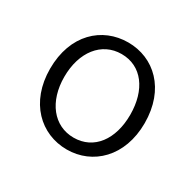

<svg xmlns="http://www.w3.org/2000/svg" viewBox="-93 -911 586 575"><g transform="rotate(30 200.0 -623.0)"><path d="M199 -438C288 -438 362 -507 362 -623C362 -741 288 -808 199 -808C109 -808 35 -741 35 -623C35 -507 109 -438 199 -438ZM199 -479C130 -479 84 -538 84 -623C84 -709 130 -768 199 -768C269 -768 312 -709 312 -623C312 -538 269 -479 199 -479Z"/></g></svg>

Font: Noto Sans HK Light
Style: Regular
Weight: 300
Designer: Ryoko NISHIZUKA 西塚涼子 (kana, bopomofo & ideographs); Paul D. Hunt (Latin, Greek & Cyrillic); Sandoll Communications 산돌커뮤니
Foundry: Adobe
Version: Version 2.004;hotconv 1.0.118;makeotfexe 2.5.65603